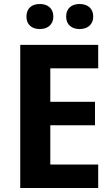

<svg xmlns="http://www.w3.org/2000/svg" viewBox="-20 -938 561 958"><path d="M112 -855C112 -813 141 -793 179 -793C215 -793 246 -813 246 -855C246 -899 215 -918 179 -918C141 -918 112 -899 112 -855ZM310 -855C310 -813 340 -793 377 -793C414 -793 445 -813 445 -855C445 -899 414 -918 377 -918C340 -918 310 -899 310 -855ZM470 0V-117H231V-313H454V-430H231V-597H470V-714H81V0Z"/></svg>

Font: Noto Sans Display
Style: Bold
Weight: 700
Designer: Monotype Design Team
Foundry: Monotype Imaging Inc.
Version: Version 1.900